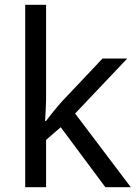

<svg xmlns="http://www.w3.org/2000/svg" viewBox="-20 -780 574 800"><path d="M85 -760H172V-363Q172 -347 170.5 -321Q169 -295 168 -276H172Q176 -282 184 -292Q192 -302 201.5 -314Q211 -326 220.5 -337Q230 -348 236 -355L407 -536H510L293 -307L525 0H419L233 -250L172 -197V0H85Z"/></svg>

Font: BC Sans
Style: Regular
Weight: 400
Designer: Monotype Design Team
Province of B.C.
Foundry: Monotype Imaging Inc.
Version: Version 2.000;GOOG;noto-source:20170915:90ef993387c0